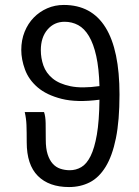

<svg xmlns="http://www.w3.org/2000/svg" viewBox="-20 -744 562 776"><path d="M145 -541Q145 -509 155.5 -479Q166 -449 192.5 -427Q219 -405 265 -395.5Q311 -386 382 -396Q380 -468 369 -517.5Q358 -567 339.5 -598Q321 -629 296 -642.5Q271 -656 241 -656Q199 -656 172 -624.5Q145 -593 145 -541ZM259 12Q178 12 133 -33Q88 -78 88 -169Q88 -212 87 -238.5Q86 -265 80 -291H158Q164 -274 164.5 -246.5Q165 -219 165 -179Q165 -144 172.5 -120.5Q180 -97 193 -82.5Q206 -68 224 -62Q242 -56 262 -56Q287 -56 308.5 -68.5Q330 -81 346 -113Q362 -145 371.5 -200Q381 -255 382 -341Q290 -329 229 -344.5Q168 -360 132 -391Q96 -422 81 -463Q66 -504 66 -542Q66 -582 79.5 -615.5Q93 -649 116.5 -673Q140 -697 171 -710.5Q202 -724 238 -724Q350 -724 406.5 -633Q463 -542 463 -362Q463 -257 448.5 -185.5Q434 -114 407 -70Q380 -26 342.5 -7Q305 12 259 12Z"/></svg>

Font: Giro Regular
Style: Regular
Weight: 400
Designer: Paul D. Hunt
Foundry: Adobe Systems Incorporated
Version: Version 1.000;PS 1.0;hotconv 1.0.88;makeotf.lib2.5.647800